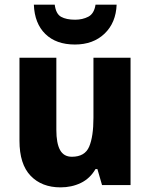

<svg xmlns="http://www.w3.org/2000/svg" viewBox="-20 -798 648 828"><path d="M543 -549V0H420L400 -69H392Q368 -28 328.5 -9Q289 10 241 10Q160 10 112 -40Q64 -90 64 -191V-549H223V-238Q223 -180 239 -151Q255 -122 290 -122Q346 -122 364.5 -165.5Q383 -209 383 -290V-549ZM483 -778Q480 -700 431 -653Q382 -606 303 -606Q222 -606 175.5 -651.5Q129 -697 126 -778H216Q221 -738 243.5 -725.5Q266 -713 304 -713Q336 -713 361 -726Q386 -739 392 -778Z"/></svg>

Font: Noto Sans Armenian SemiCondensed ExtraBold
Style: Regular
Weight: 800
Width: 4
Designer: Monotype Design Team
Foundry: Monotype Imaging Inc.
Version: Version 2.008; ttfautohint (v1.8.4.7-5d5b)